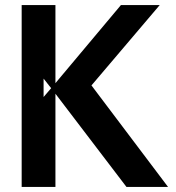

<svg xmlns="http://www.w3.org/2000/svg" viewBox="-20 -742 700 762"><path d="M153 -357V-430L183 -392ZM647 0 343 -403 614 -722H460L200 -412V-722H66V0H200V-370L482 0Z"/></svg>

Font: Perun SemiBold
Style: Regular
Weight: 600
Foundry: Copyright (c) Stefan Peev, Context Ltd, 2016
Version: Version 1.089